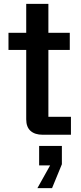

<svg xmlns="http://www.w3.org/2000/svg" viewBox="-20 -699 418 996"><path d="M201 0Q161 0 138.5 -20Q116 -40 116 -80V-679H231V-93H348V0ZM24 -440V-529H342V-440ZM174 277 240 159H183V58H301V153L250 277Z"/></svg>

Font: Hubot Sans Medium
Style: Regular
Weight: 500
Designer: Deni Anggara
Foundry: GitHub, Inc., Subsidiary of Microsoft Corporation
Version: Version 2.000